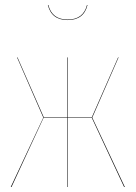

<svg xmlns="http://www.w3.org/2000/svg" viewBox="-20 -746 541 766"><path d="M170.9 -726.1H172.9Q187.5 -668 250 -668Q312.5 -668 327.1 -726.1H329.1Q314.5 -666 250 -666Q185.5 -666 170.9 -726.1ZM453.1 -517.1 348.1 -276.9 478 0H475.1L346.2 -275.9H251V0H249V-275.9H153.8L25.9 0H22.9L152.8 -276.9L47.9 -517.1H49.8L154.8 -277.8H249V-517.1H251V-277.8H346.2L451.2 -517.1Z"/></svg>

Font: Fira Sans Compressed Two
Style: Regular
Weight: 100
Width: 1
Designer: Carrois Corporate & Edenspiekermann AG
Foundry: Carrois Corporate GbR & Edenspiekermann AG
Version: Version 4.203;PS 004.203;hotconv 1.0.88;makeotf.lib2.5.64775